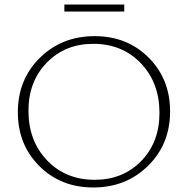

<svg xmlns="http://www.w3.org/2000/svg" viewBox="-20 -824 832 850"><path d="M265 -773V-804H530V-773ZM393 6Q249 6 154 -89Q59 -184 59 -327Q59 -472 156.5 -568Q254 -664 399 -664Q543 -664 638 -569Q733 -474 733 -331Q733 -186 635.5 -90Q538 6 393 6ZM399 -28Q524 -28 605 -111Q686 -194 686 -324Q686 -458 603.5 -544Q521 -630 393 -630Q268 -630 187 -546.5Q106 -463 106 -334Q106 -200 188.5 -114Q271 -28 399 -28Z"/></svg>

Font: EauTest Light
Style: Regular
Weight: 300
Designer: Christian Thalmann (Catharsis Fonts)
Version: Version 0.001;PS 000.001;hotconv 1.0.88;makeotf.lib2.5.64775